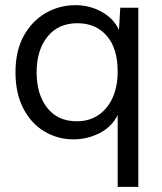

<svg xmlns="http://www.w3.org/2000/svg" viewBox="-20 -530 629 744"><path d="M436 194V-84Q413 -38 365.5 -14Q318 10 265 10Q203 10 151.5 -21Q100 -52 70 -110.5Q40 -169 40 -250Q40 -333 72 -391Q104 -449 157 -479.5Q210 -510 273 -510Q327 -510 373.5 -484.5Q420 -459 441 -414L446 -500H516V194ZM278 -60Q349 -60 392.5 -112.5Q436 -165 436 -253Q436 -343 393.5 -391.5Q351 -440 280 -440Q206 -440 164 -388Q122 -336 122 -250Q122 -164 163 -112Q204 -60 278 -60Z"/></svg>

Font: Prodigy Sans
Style: Regular
Weight: 400
Designer: Wei Huang
Foundry: Wei Huang
Version: Version 1.003; ttfautohint (v1.8.3)